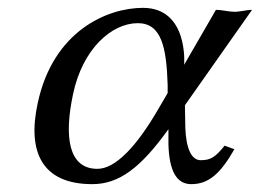

<svg xmlns="http://www.w3.org/2000/svg" viewBox="-20 -459 662 489"><path d="M451 -191 622 -434C609 -434 592 -429 577 -429C562 -429 545 -434 530 -434L449 -294C449 -294 461 -439 344 -439C253 -439 115 -380 76 -196C49 -72 87 10 215 10C283 10 338 -31 409 -130V-91C411 -23 430 10 467 10C511 10 541 -16 577 -79L552 -88C528 -58 516 -51 491 -51C468 -51 454 -80 452 -133ZM407 -222 383 -181C328 -86 274 -29 228 -29C154 -29 143 -111 166 -219C190 -334 264 -400 331 -400C391 -400 404 -339 407 -243Z"/></svg>

Font: Libertinus Sans
Style: Italic
Weight: 400
Italic angle: -12°
Designer: Philipp H. Poll, Khaled Hosny
Foundry: Caleb Maclennan
Version: Version 7.050;RELEASE